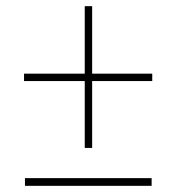

<svg xmlns="http://www.w3.org/2000/svg" viewBox="-20 -603 547 623"><path d="M279 -364H474V-340H279V-123H255V-340H58V-364H255V-583H279ZM61 0V-25H472V0Z"/></svg>

Font: Noto Sans SemiCondensed Thin
Style: Italic
Weight: 100
Width: 4
Italic angle: -12°
Designer: Monotype Design Team
Foundry: Monotype Imaging Inc.
Version: Version 2.013; ttfautohint (v1.8.4.7-5d5b)